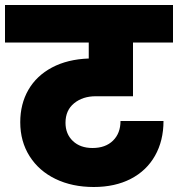

<svg xmlns="http://www.w3.org/2000/svg" viewBox="-34 -760 712 768"><path d="M349 -375Q297 -375 262.5 -347Q228 -319 228 -269Q228 -224 257.5 -196Q287 -168 336 -168Q388 -168 418 -197.5Q448 -227 448 -276H620Q620 -197 586 -137Q552 -77 489 -44.5Q426 -12 341 -12Q255 -12 188.5 -44Q122 -76 84.5 -135Q47 -194 47 -271Q47 -344 79.5 -400.5Q112 -457 174 -490Q236 -523 321 -526V-590H-14V-740H658V-590H498V-375Z"/></svg>

Font: Fz Poppins ExtBd
Style: Regular
Weight: 800
Designer: Ninad Kale (Devanagari), Jonny Pinhorn (Latin)
Foundry: Indian Type Foundry
Version: Vit hóa bi Vntype.Com & FontZin.Com